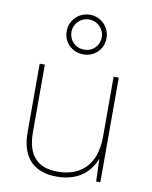

<svg xmlns="http://www.w3.org/2000/svg" viewBox="-90 -878 753 954"><g transform="rotate(10 286.5 -400.5)"><path d="M287 -611C342 -611 387 -652 387 -711C387 -766 342 -811 287 -811C232 -811 186 -768 186 -711C186 -651 233 -611 287 -611ZM287 -635C242 -635 210 -669 210 -711C210 -753 243 -787 287 -787C328 -787 363 -753 363 -711C363 -669 332 -635 287 -635ZM481 -528H455V-226C455 -82 377 -15 262 -15C163 -15 108 -68 108 -186V-528H82V-182C82 -57 144 10 262 10C374 10 431 -50 454 -111H456L460 0H481Z"/></g></svg>

Font: Noto Sans Gujarati UI Thin
Style: Regular
Weight: 100
Designer: Jelle Bosma - Monotype Design Team, Universal Thirst
Foundry: Monotype Imaging Inc.
Version: Version 2.106